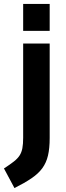

<svg xmlns="http://www.w3.org/2000/svg" viewBox="-54 -720 333 970"><path d="M19 230 -34 131Q-3 111 16 96Q35 81 45 65.5Q55 50 59 29Q63 8 63 -24V-500H197V-23Q197 29 188.5 65.5Q180 102 160 129.5Q140 157 105.5 180.5Q71 204 19 230ZM63 -564V-700H197V-564Z"/></svg>

Font: Titillium Web SemiBold
Style: Regular
Weight: 600
Designer: Mohamed Gaber, Accademia di Belle Arti di Urbino
Foundry: Kief Type Foundry, Accademia di Belle Arti di Urbino
Version: Version 3.000; ttfautohint (v1.8.4)